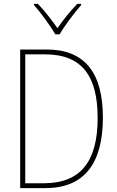

<svg xmlns="http://www.w3.org/2000/svg" viewBox="-20 -969 603 989"><path d="M265 -792H287C311 -834 362 -902 398 -943V-949H378C341 -911 303 -863 276 -824C248 -863 211 -913 175 -949H155V-943C190 -904 240 -835 265 -792ZM84 0H214C412 0 510 -125 510 -363C510 -593 418 -714 220 -714H84ZM205 -25H110V-689H212C406 -689 483 -573 483 -361C483 -137 395 -25 205 -25Z"/></svg>

Font: Noto Sans Mono SemiCondensed Thin
Style: Regular
Weight: 100
Width: 4
Designer: Monotype Design Team
Foundry: Monotype Imaging Inc.
Version: Version 2.014